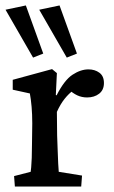

<svg xmlns="http://www.w3.org/2000/svg" viewBox="-27 -681 416 701"><path d="M27.3 0 24.4 -38.1 85 -53.7Q85.9 -57.6 86.9 -70.3Q87.9 -83 88.9 -104.5Q89.8 -126 89.8 -155.3L90.8 -230.5Q90.8 -262.7 88.4 -291Q85.9 -319.3 82 -339.8L19.5 -353.5V-389.6L163.1 -428.7L180.7 -414.1L176.8 -334L179.7 -333Q208 -388.7 237.8 -408.2Q267.6 -427.7 295.9 -427.7Q319.3 -427.7 335.9 -415.5Q352.5 -403.3 352.5 -377.9Q352.5 -352.5 335 -338.9Q317.4 -325.2 291 -325.2Q271.5 -325.2 254.9 -333Q238.3 -340.8 221.7 -356.4L241.2 -351.6Q224.6 -339.8 209 -320.3Q193.4 -300.8 180.7 -272.5L181.6 -186.5Q182.6 -158.2 183.6 -131.3Q184.6 -104.5 185.5 -84Q186.5 -63.5 187.5 -53.7L272.5 -40L269.5 0ZM216.8 -470.7 116.2 -645.5 190.4 -661.1 253.9 -485.4ZM93.8 -470.7 -6.8 -645.5 67.4 -661.1 130.9 -485.4Z"/></svg>

Font: Crimson Pro Medium
Style: Regular
Weight: 500
Designer: Jacques Le Bailly
Foundry: Baron von Fonthausen
Version: Version 1.003